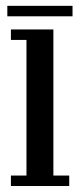

<svg xmlns="http://www.w3.org/2000/svg" viewBox="-20 -622 264 642"><path d="M16.5 0V-35H68.5V-488.5H16.5V-523.5H158.5V-35H211.5V0ZM4.5 -567.5V-602.5H222.5V-567.5Z"/></svg>

Font: Imbue 10pt Medium
Style: Regular
Weight: 500
Designer: Tyler Finck
Foundry: Etcetera Type Company
Version: Version 1.102; ttfautohint (v1.8.3)